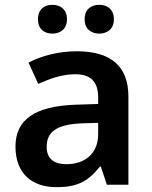

<svg xmlns="http://www.w3.org/2000/svg" viewBox="-20 -764 628 794"><path d="M137 -684C137 -644 163 -625 197 -625C229 -625 257 -644 257 -684C257 -726 229 -744 197 -744C163 -744 137 -726 137 -684ZM330 -684C330 -644 357 -625 391 -625C423 -625 451 -644 451 -684C451 -726 423 -744 391 -744C357 -744 330 -726 330 -684ZM297 -552C222 -552 151 -533 98 -505L138 -417C187 -439 237 -457 291 -457C351 -457 386 -430 386 -361V-334L292 -331C125 -325 44 -270 44 -158C44 -43 116 10 213 10C303 10 346 -16 393 -75H397L422 0H511V-364C511 -492 437 -552 297 -552ZM320 -254 386 -256V-210C386 -127 329 -85 255 -85C206 -85 173 -105 173 -157C173 -215 209 -250 320 -254Z"/></svg>

Font: Noto Sans Ol Chiki SemiBold
Style: Regular
Weight: 600
Designer: Monotype Design Team, Lewis McGuffie
Foundry: Monotype Imaging Inc.
Version: Version 2.003